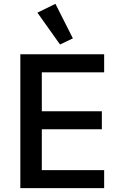

<svg xmlns="http://www.w3.org/2000/svg" viewBox="-20 -981 640 1001"><path d="M523 0V-94H198V-307H511V-401H198V-604H523V-698H86V0ZM293 -749 360 -781 269 -961 175 -915Z"/></svg>

Font: IBM Mono Medium
Style: Regular
Weight: 500
Monospace: yes
Designer: Mike Abbink, Paul van der Laan, Pieter van Rosmalen
Foundry: Bold Monday
Version: Version 2.3